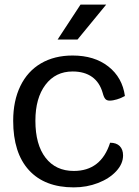

<svg xmlns="http://www.w3.org/2000/svg" viewBox="-20 -800 600 830"><path d="M37 -278Q37 -364 68 -428Q99 -492 157 -526Q215 -560 294 -560Q388 -560 448.5 -512.5Q509 -465 520 -385Q504 -376 486 -370.5Q468 -365 454 -365Q442 -365 435.5 -372Q429 -379 424 -398Q411 -444 378 -467.5Q345 -491 294 -491Q220 -491 176.5 -433.5Q133 -376 133 -278Q133 -175 177 -118Q221 -61 299 -61Q417 -61 456 -183Q483 -183 497.5 -168.5Q512 -154 512 -128Q512 -92 482.5 -60Q453 -28 404 -9Q355 10 299 10Q173 10 105 -64.5Q37 -139 37 -278ZM328 -780H439L315 -629H229Z"/></svg>

Font: Krub Medium
Style: Regular
Weight: 500
Designer: Ekaluck Peanpanawate
Foundry: Cadson Demak Co.,Ltd.
Version: Version 1.000; ttfautohint (v1.6)